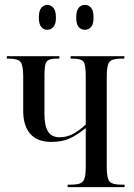

<svg xmlns="http://www.w3.org/2000/svg" viewBox="-20 -766 547 786"><path d="M328 -644Q312 -644 302 -655.5Q292 -667 292 -694Q292 -722 302 -734Q312 -746 328 -746Q343 -746 353 -734Q363 -722 363 -694Q363 -667 353 -655.5Q343 -644 328 -644ZM173 -644Q159 -644 149 -655.5Q139 -667 139 -694Q139 -722 149 -734Q159 -746 173 -746Q188 -746 198.5 -734Q209 -722 209 -694Q209 -667 198.5 -655.5Q188 -644 173 -644ZM257 0V-10H266Q292 -10 306 -14.5Q320 -19 325.5 -34.5Q331 -50 331 -82V-242Q300 -216 268 -200.5Q236 -185 190 -185Q133 -185 104 -218Q75 -251 75 -312V-453Q75 -498 64.5 -512Q54 -526 16 -526H8V-536H223V-526H214Q191 -526 180 -521Q169 -516 165.5 -501.5Q162 -487 162 -456V-299Q162 -250 177 -227Q192 -204 224 -204Q251 -204 275.5 -216Q300 -228 331 -256V-455Q331 -502 321.5 -514Q312 -526 278 -526H269V-536H489V-526H474Q440 -526 428.5 -513Q417 -500 417 -453V-82Q417 -36 428.5 -23Q440 -10 477 -10H490V0Z"/></svg>

Font: Noto Serif Display ExtraCondensed
Style: Regular
Weight: 400
Width: 2
Designer: Monotype Design Team
Foundry: Monotype Imaging Inc.
Version: Version 2.009